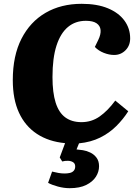

<svg xmlns="http://www.w3.org/2000/svg" viewBox="-20 -738 724 1006"><path d="M345 248Q315 248 283.5 239.5Q252 231 232 220L253 161Q270 165 285.5 168Q301 171 319 171Q334 171 346.5 168Q359 165 366.5 156.5Q374 148 374 134Q374 119 363 112Q352 105 336.5 104.5Q321 104 306 108L293 87L321 12Q235 4 173.5 -36.5Q112 -77 79.5 -147.5Q47 -218 47 -318Q47 -446 92.5 -535Q138 -624 219 -671Q300 -718 408 -718Q489 -718 545.5 -694.5Q602 -671 632 -630Q662 -589 662 -537Q662 -499 637.5 -474.5Q613 -450 578 -450Q552 -450 524 -461Q496 -472 477 -492L495 -529Q509 -558 507 -580.5Q505 -603 486 -616Q467 -629 430 -629Q375 -629 336 -596.5Q297 -564 276 -499Q255 -434 255 -334Q255 -253 271.5 -200.5Q288 -148 322 -123Q356 -98 407 -98Q460 -98 502.5 -128Q545 -158 584 -211L652 -155Q626 -114 589.5 -77.5Q553 -41 504.5 -17Q456 7 394 13L381 45Q395 46 414.5 49Q434 52 453.5 61.5Q473 71 486 88.5Q499 106 499 133Q499 162 482.5 188Q466 214 432 231Q398 248 345 248Z"/></svg>

Font: Literata 18pt ExtraBold
Style: Italic
Weight: 800
Italic angle: -2°
Designer: Latin by Veronika Burian and Jose Scaglione. Greek by Irene Vlachou. Cyrillic by Vera Evstafieva
Foundry: TypeTogether
Version: Version 3.103;gftools[0.9.29]